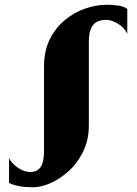

<svg xmlns="http://www.w3.org/2000/svg" viewBox="-20 -774 574 807"><path d="M121 13Q79.5 13 54.5 7.2Q29.5 1.5 18 -5V-108.5Q32.5 -83 58.2 -67Q84 -51 107 -51Q136 -51 150.5 -71.5Q165 -92 165 -139.5V-495Q165 -560.5 189.5 -609.2Q214 -658 253.2 -690.2Q292.5 -722.5 338.8 -738.2Q385 -754 429 -754Q450.5 -754 474.5 -751Q498.5 -748 515 -736.5V-632.5Q502 -659 475.2 -674.8Q448.5 -690.5 427 -690.5Q387.5 -690.5 370.5 -667.8Q353.5 -645 353.5 -602.5V-248Q353.5 -185.5 329.5 -136.8Q305.5 -88 268.5 -54.8Q231.5 -21.5 192 -4.2Q152.5 13 121 13Z"/></svg>

Font: Merriweather 120pt Black
Style: Regular
Weight: 900
Designer: Eben Sorkin
Foundry: Eben Sorkin
Version: Version 2.100